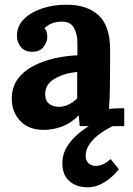

<svg xmlns="http://www.w3.org/2000/svg" viewBox="-20 -536 564 816"><path d="M319 0Q317 -14 316.5 -23.5Q316 -33 315 -46Q281 -12 243 2Q205 16 166 16Q102 16 66 -22Q30 -60 30 -117Q30 -165 54.5 -199Q79 -233 119.5 -254.5Q160 -276 209.5 -287.5Q259 -299 309 -301V-353Q309 -392 293.5 -419Q278 -446 237 -444Q195 -442 169 -416Q177 -407 179 -396.5Q181 -386 181 -378Q181 -358 165 -336.5Q149 -315 114 -316Q84 -317 68 -337Q52 -357 52 -384Q52 -424 80.5 -453.5Q109 -483 157 -499.5Q205 -516 263 -516Q351 -516 399.5 -470.5Q448 -425 448 -325Q448 -291 448 -267Q448 -243 447.5 -219Q447 -195 447 -161Q447 -147 446 -121.5Q445 -96 443 -73Q460 -75 479 -75.5Q498 -76 508 -76V0ZM308 -230Q252 -225 211.5 -201Q171 -177 172 -134Q173 -106 190 -94Q207 -82 229 -82Q252 -82 272 -92Q292 -102 308 -118ZM353 260Q305 260 275 234Q245 208 245 157Q245 110 277.5 69Q310 28 362 -3Q414 -34 471 -51V-5Q440 8 410 28.5Q380 49 361.5 75Q343 101 344 129Q345 147 356.5 158Q368 169 388 169Q418 169 450 140L485 183Q459 217 424 238.5Q389 260 353 260Z"/></svg>

Font: Lora
Style: Bold
Weight: 700
Designer: Olga Karpushina, Alexei Vanyashin (Cyrillic)
Foundry: Cyreal
Version: Version 3.006; ttfautohint (v1.8.4.7-5d5b);gftools[0.9.30]